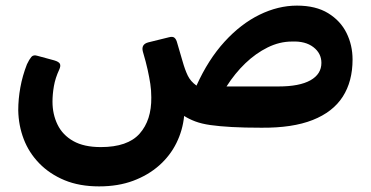

<svg xmlns="http://www.w3.org/2000/svg" viewBox="-20 -452 1321 684"><path d="M333 212Q263 212 210 190Q157 168 120 130Q83 92 64.5 43.5Q46 -5 45 -59Q45 -99 52.5 -140.5Q60 -182 76 -223Q84 -240 91.5 -249Q99 -258 114 -253L173 -237Q190 -232 193.5 -224.5Q197 -217 191 -204Q177 -174 172 -145Q167 -116 167 -90Q167 -45 185 -8Q203 29 241 50.5Q279 72 339 72Q435 72 477.5 24Q520 -24 519 -105Q519 -130 515.5 -153Q512 -176 506 -203.5Q500 -231 489 -268Q482 -294 508 -301L581 -319Q595 -323 601.5 -317.5Q608 -312 611 -300L630 -235Q639 -203 649 -182.5Q659 -162 680 -147Q722 -240 780 -303.5Q838 -367 904.5 -399.5Q971 -432 1038 -432Q1105 -432 1149 -405Q1193 -378 1214.5 -334.5Q1236 -291 1236 -240Q1236 -162 1201 -107.5Q1166 -53 1094 -24.5Q1022 4 911 3Q850 3 805.5 0.5Q761 -2 729.5 -6.5Q698 -11 675.5 -19.5Q653 -28 636 -39Q631 12 608.5 57.5Q586 103 547 137.5Q508 172 454.5 192Q401 212 333 212ZM787 -144H972Q1047 -144 1086 -166Q1125 -188 1125 -228Q1125 -262 1096.5 -284Q1068 -306 1020 -304Q976 -304 933.5 -283Q891 -262 854 -226.5Q817 -191 787 -144Z"/></svg>

Font: Rubik SemiBold
Style: Regular
Weight: 600
Designer: Hubert and Fischer
Foundry: Hubert and Fischer
Version: Version 2.300;gftools[0.9.30]